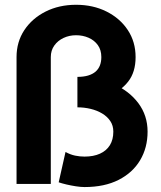

<svg xmlns="http://www.w3.org/2000/svg" viewBox="-20 -755 660 788"><path d="M326.8 -112.3Q363.9 -112.3 390.3 -124.3Q416.8 -136.2 431 -159.1Q445.1 -182 445.1 -214.8Q445.1 -239.6 432.7 -258.1Q420.3 -276.7 399.2 -289.3Q378.1 -301.9 351.8 -308.2Q325.5 -314.5 297.7 -314.5V-439.5Q379.7 -439.5 444.8 -410.8Q510 -382.1 547.9 -331.5Q585.7 -280.9 585.7 -214.8Q585.7 -149 555.2 -97.6Q524.6 -46.1 466.7 -16.7Q408.8 12.7 326.8 12.7Q311.4 12.7 291.4 9.6Q271.3 6.5 252.2 2Q233.2 -2.5 220.9 -6.8L248.9 -131.3Q269 -120.3 288.3 -116.3Q307.5 -112.3 326.8 -112.3ZM188.5 -520.7Q188.5 -509.1 188.5 -475.3Q188.5 -441.6 188.5 -394.1Q188.5 -346.6 188.5 -293.1Q188.5 -239.6 188.5 -187.7Q188.5 -135.8 188.5 -93.3Q188.5 -50.8 188.5 -25.4Q188.5 0 188.5 0H47.9Q47.9 0 47.9 -29.3Q47.9 -58.7 47.9 -107Q47.9 -155.3 47.9 -213.6Q47.9 -271.9 47.9 -330.7Q47.9 -389.6 47.9 -439.5Q47.9 -489.5 47.9 -520.7Q47.9 -583.2 79.9 -631.5Q112 -679.8 167.3 -707.6Q222.6 -735.4 292.2 -735.4Q362 -735.4 417.3 -707.6Q472.7 -679.8 504.6 -631.5Q536.5 -583.2 536.5 -520.7Q536.5 -458.7 505.9 -419.9Q475.2 -381.1 427.2 -363.1Q379.2 -345.1 327 -345.1L297.7 -439.5Q322.9 -439.5 341.5 -445Q360.1 -450.6 372.1 -460.9Q384.1 -471.3 390 -486.4Q395.9 -501.6 395.9 -520.7Q395.9 -549.9 381.6 -569.8Q367.4 -589.6 343.7 -600Q320 -610.4 292.2 -610.4Q264.4 -610.4 240.8 -599.3Q217.3 -588.3 202.9 -568.2Q188.5 -548 188.5 -520.7Z"/></svg>

Font: Giphurs SC
Style: Regular
Weight: 400
Version: Version 0.920